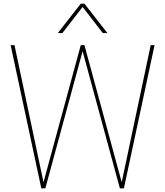

<svg xmlns="http://www.w3.org/2000/svg" viewBox="-20 -1026 900 1046"><path d="M565 -846ZM565 -846H540L430 -988L320 -846H295L420 -1006H440ZM655 0H633L430 -747L227 0H205L38 -780H59L217 -33L420 -780H440L643 -33L801 -780H822Z"/></svg>

Font: Tanohe Sans Thin
Style: Regular
Weight: 100
Designer: Village Type and Design LLC & Cristiano Sobral
Foundry: Cooper Hewitt Smithsonian Design Museum
Version: Version 1.00;September 29, 2021;FontCreator 13.0.0.2655 64-b